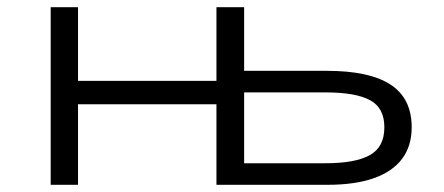

<svg xmlns="http://www.w3.org/2000/svg" viewBox="-20 -514 1236 534"><path d="M121 0V-494H197V-289H582V-494H659V-317H889Q1008 -317 1066.5 -278.5Q1125 -240 1125 -160Q1125 -108 1098.5 -72.5Q1072 -37 1020 -18.5Q968 0 890 0H582V-224H197V0ZM659 -60H886Q968 -60 1008.5 -82.5Q1049 -105 1049 -160Q1049 -214 1009 -235.5Q969 -257 886 -257H659Z"/></svg>

Font: Nunito Sans 7pt Expanded Light
Style: Regular
Weight: 300
Width: 7
Designer: Vernon Adams
Foundry: Vernon Adams
Version: Version 3.101;gftools[0.9.27]